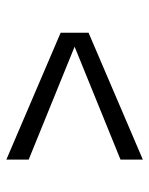

<svg xmlns="http://www.w3.org/2000/svg" viewBox="49 -548 480 619"><g transform="rotate(90 289.5 -238.0)"><path d="M494 -18 85 -193V-283L494 -458V-386L130 -238L494 -90Z"/></g></svg>

Font: Grenze Gotisch
Style: Regular
Weight: 400
Designer: Renata Polastri
Foundry: Omnibus-Type
Version: Version 1.001